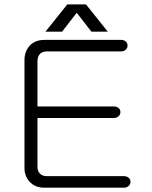

<svg xmlns="http://www.w3.org/2000/svg" viewBox="-20 -873 707 893"><path d="M543 -687.5H186.5Q141.6 -687.5 116.2 -658.2Q93.8 -631.8 93.8 -593.8V-92.8Q93.8 -54.7 116.2 -29.3Q141.6 0 186.5 0H555.7Q570.3 0 579.1 -8.8Q586.9 -16.6 586.9 -27.3Q586.9 -38.1 579.1 -45.9Q570.3 -53.7 555.7 -53.7H197.3Q175.8 -53.7 164.1 -67.4Q154.3 -79.1 154.3 -96.7V-324.2H508.8Q523.4 -324.2 532.2 -333Q540 -340.8 540 -351.6Q540 -362.3 532.2 -370.1Q523.4 -377.9 508.8 -377.9H154.3V-588.9Q154.3 -607.4 164.1 -620.1Q175.8 -633.8 197.3 -633.8H543Q556.6 -633.8 565.4 -642.6Q573.2 -650.4 573.2 -661.1Q573.2 -671.9 565.4 -679.7Q556.6 -687.5 543 -687.5ZM268.6 -725.6 336.9 -813.5 405.3 -725.6H481.4L379.9 -852.5H293L191.4 -725.6Z"/></svg>

Font: Gulim
Style: Regular
Weight: 400
Version: Version 2.21